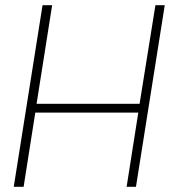

<svg xmlns="http://www.w3.org/2000/svg" viewBox="-20 -720 665 740"><path d="M33 0 144 -700H181L121 -320H518L579 -700H615L504 0H468L513 -286H116L71 0Z"/></svg>

Font: Georama ExtraCondensed Thin ExtraLight
Style: Italic
Weight: 250
Italic angle: -9°
Version: Version 1.001